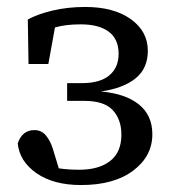

<svg xmlns="http://www.w3.org/2000/svg" viewBox="-20 -519 492 552"><path d="M213 13Q134 13 85 -21Q36 -55 31 -107Q44 -145 79 -145Q99 -145 112 -129.5Q125 -114 132 -91L149 -35Q163 -33 177.5 -32Q192 -31 208 -31Q264 -31 296.5 -56Q329 -81 329 -132Q329 -175 304.5 -202Q280 -229 222 -229H173V-280H215Q268 -280 294.5 -302.5Q321 -325 321 -364Q321 -407 292.5 -428Q264 -449 212 -449Q168 -449 138 -440L119 -335H62L60 -463Q87 -478 130.5 -488.5Q174 -499 225 -499Q307 -499 356 -464Q405 -429 405 -373Q405 -322 369.5 -293.5Q334 -265 270 -256Q340 -250 379 -219Q418 -188 418 -133Q418 -70 363 -28.5Q308 13 213 13Z"/></svg>

Font: Source Serif 4 SmText
Style: Regular
Weight: 400
Designer: Frank Grießhammer
Foundry: Adobe
Version: Version 4.005;hotconv 1.1.0;makeotfexe 2.6.0